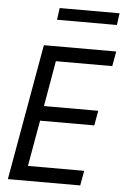

<svg xmlns="http://www.w3.org/2000/svg" viewBox="-58 -887 599 928"><g transform="rotate(5 242.0 -423.0)"><path d="M367 0H16L133 -660H484L471 -588H197.5L159 -367H422.5L409.5 -295H146.5L107 -72H380ZM476 -788H185.5L193.5 -845.5H484Z"/></g></svg>

Font: Lucymar Sans
Style: Italic
Weight: 400
Italic angle: -10°
Foundry: The League of Moveable Type (original font) / Main changes by Cristiano Sobral with portions from Mirco Monsees
Version: Version 2.00;August 30, 2020;FontCreator 13.0.0.2681 64-bit